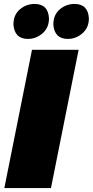

<svg xmlns="http://www.w3.org/2000/svg" viewBox="-20 -952 470 972"><path d="M142 -700H378L238 0H2ZM121 -755Q54 -755 48 -827Q48 -877 80.5 -904.5Q113 -932 155 -932Q224 -932 228 -859Q228 -812 195.5 -783.5Q163 -755 121 -755ZM323 -755Q256 -755 250 -827Q250 -877 282.5 -904.5Q315 -932 357 -932Q426 -932 430 -859Q430 -812 397.5 -783.5Q365 -755 323 -755Z"/></svg>

Font: Argentum Sans Black
Style: Italic
Weight: 900
Italic angle: -11°
Designer: Julieta Ulanovsky (font), Cristiano Sobral (main changes and remaster)
Foundry: Julieta Ulanovsky (font), Cristiano Sobral (main changes and remaster)
Version: Version 2.007;June 15, 2022;FontCreator 14.0.0.2814 64-bit; 